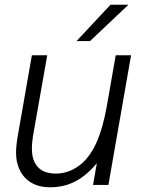

<svg xmlns="http://www.w3.org/2000/svg" viewBox="-20 -783 598 813"><path d="M59 -74Q48 -101 48 -136Q48 -167 56 -212L115 -549H180L120 -209Q115 -177 115 -156Q115 -120 125 -99Q148 -48 216 -48Q278 -48 329 -93Q366 -127 391 -185Q416 -243 432 -332L470 -549H535L439 0H374L390 -92Q347 -40 299 -15Q251 10 192 10Q143 10 109 -11.5Q75 -33 59 -74ZM361 -609H304L448 -763H524Z"/></svg>

Font: Open Sauce One Light Italic
Style: Regular
Weight: 300
Italic angle: -10°
Designer: Alfredo Marco Pradil
Foundry: Creative Sauce Fz LLC
Version: Version 1.477